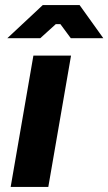

<svg xmlns="http://www.w3.org/2000/svg" viewBox="-20 -740 429 760"><path d="M112.2 -520H261.2L171.2 0H22.2ZM260.2 -588.8 219 -644.6H201L139.4 -588.8H9L149.4 -720H295L389 -588.8Z"/></svg>

Font: Fixel Italic Variable 20240409 Display Thin
Style: Italic
Weight: 100
Italic angle: -10°
Designer: AlfaBravo + MacPaw
Foundry: Kyrylo Tkachov, Marchela Mozhyna, Serhii Makarenko, Maria Weinstein, Zakhar Kryvoshyya
Version: Version 1.211;Glyphs 3.2 (3225)